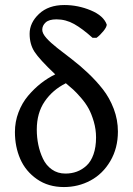

<svg xmlns="http://www.w3.org/2000/svg" viewBox="-20 -735 534 772"><path d="M368.2 -583H352.1Q311.5 -619.6 278.1 -638.4Q244.6 -657.2 207 -657.2Q177.2 -657.2 163.6 -644.8Q149.9 -632.3 149.9 -615.2Q149.9 -600.6 166.7 -581.8Q183.6 -563 210.4 -542Q237.3 -521 269.5 -496.3Q301.8 -471.7 334.2 -440.9Q366.7 -410.2 393.6 -376Q420.4 -341.8 437.3 -297.6Q454.1 -253.4 454.1 -206.1Q454.1 -139.2 423.6 -87.4Q393.1 -35.6 344 -9.3Q294.9 17.1 236.8 17.1Q174.3 17.1 128.7 -14.6Q83 -46.4 61.5 -95.7Q40 -145 40 -204.1Q40 -245.6 54.4 -283.4Q68.8 -321.3 93 -349.9Q117.2 -378.4 144.5 -399.9Q171.9 -421.4 202.1 -436Q138.2 -496.6 118.7 -526.9Q99.1 -557.1 99.1 -599.1Q99.1 -643.6 137 -679.2Q174.8 -714.8 238.8 -714.8Q293.5 -714.8 345 -693.4Q396.5 -671.9 409.2 -636.2Q409.2 -626.5 395.8 -609.9Q382.3 -593.3 368.2 -583ZM243.2 -37.1Q267.6 -37.1 288.8 -44.9Q310.1 -52.7 327.9 -69.1Q345.7 -85.4 356 -114.5Q366.2 -143.6 366.2 -182.1Q366.2 -214.8 357.2 -245.8Q348.1 -276.9 336.4 -298.3Q324.7 -319.8 305.7 -341.8Q286.6 -363.8 274.2 -375Q261.7 -386.2 244.1 -400.9V-399.9Q191.4 -373.5 159.7 -327.1Q127.9 -280.8 127.9 -213.9Q127.9 -182.6 134 -153.1Q140.1 -123.5 152.8 -96.7Q165.5 -69.8 188.7 -53.5Q211.9 -37.1 243.2 -37.1Z"/></svg>

Font: Linear Smooth Low Contrast
Style: Regular
Weight: 500
Designer: Philipp H. Poll, Flanker
Foundry: Philipp H. Poll, reworked by Flanker
Version: Version 1.010 | FøM Fix